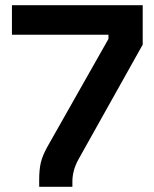

<svg xmlns="http://www.w3.org/2000/svg" viewBox="-20 -720 594 740"><path d="M259 0H131V-26Q131 -67 137.5 -94Q144 -121 163 -155L398 -570V-586H26V-700H530V-548L282 -105Q259 -63 259 -20Z"/></svg>

Font: Rootstock Sans Headline
Style: Bold
Weight: 700
Designer: Florian Karsten
Foundry: Florian Karsten
Version: Version 2.000;FEAKit 1.0